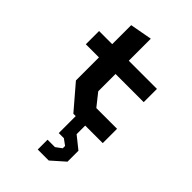

<svg xmlns="http://www.w3.org/2000/svg" viewBox="-284 -770 1187 1187"><g transform="rotate(45 310.0 -176.5)"><path d="M153.8 -156.5V-639.7L298.8 -666.3V-206.5L363.8 -124.8H545.1V0.4H288.2ZM39 -473.6H545.1V-357.8H39ZM288.9 226.7H353.6L392.8 197.9V177.4L353.6 148.7H308.9V-24H391.8V99.7L373.9 72.4H387.9L472.2 139.9V235.4L385.1 312.5H288.9Z"/></g></svg>

Font: Monaspace Krypton Var ExLight
Style: Regular
Weight: 200
Designer: Riley Cran and the Lettermatic Team
Version: Version 1.200 (Monaspace Krypton Var)